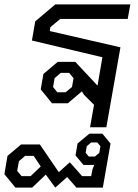

<svg xmlns="http://www.w3.org/2000/svg" viewBox="-84 -578 628 872"><path d="M145 -455 142 -437 463 -363 399 0H325L343 -102L297 -148L288 -163L224 -109H152L101 -172L113 -242L178 -297H258L359 -189L381 -318L61 -394L76 -481L167 -558H508L496 -492H190ZM250 -223 230 -247H192L164 -223L157 -183L176 -159H214L243 -183ZM381 29 418 74 383 274H263L221 226L167 274L124 215L62 274H-14L-64 213L-50 130L12 78H97L183 204L233 159L289 222H330L336 191L344 171H295L259 128L268 74L322 29ZM319 133H347L367 116L372 86L358 69H330L310 86L305 116ZM101 178 69 130H30L2 154L-6 198L14 222H55Z"/></svg>

Font: Chakra Petch
Style: Italic
Weight: 400
Italic angle: -10°
Designer: Katatrad Aksorn Co.,Ltd.
Foundry: Cadson Demak Co.,Ltd.
Version: Version 1.000; ttfautohint (v1.6)